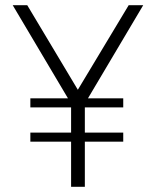

<svg xmlns="http://www.w3.org/2000/svg" viewBox="-20 -720 595 740"><path d="M532 -700H476L280 -374L85 -700H29L242 -341H97V-306H254V-209H97V-174H254V0H307V-174H455V-209H307V-306H455V-341H319Z"/></svg>

Font: Arthouse Owned Light
Style: Regular
Weight: 300
Designer: Jeremy Tribby
Foundry: Tribby Type
Version: Version 1.000;PS 001.000;hotconv 1.0.88;makeotf.lib2.5.64775